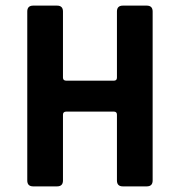

<svg xmlns="http://www.w3.org/2000/svg" viewBox="-20 -663 640 683"><path d="M183 0H98Q77 0 77 -21V-622Q77 -643 98 -643H183Q204 -643 204 -622V-387Q204 -376 216 -376H385Q396 -376 396 -387V-622Q396 -643 417 -643H502Q523 -643 523 -622V-21Q523 0 502 0H417Q396 0 396 -21V-255Q396 -266 385 -266H216Q204 -266 204 -255V-21Q204 0 183 0Z"/></svg>

Font: RajdhaniMono
Style: Bold
Weight: 700
Monospace: yes
Designer: Satya Rajpurohit, Jyotish Sonowal
Foundry: Indian Type Foundry
Version: Version 1.201;PS 1.0;hotconv 1.0.78;makeotf.lib2.5.61930; tt